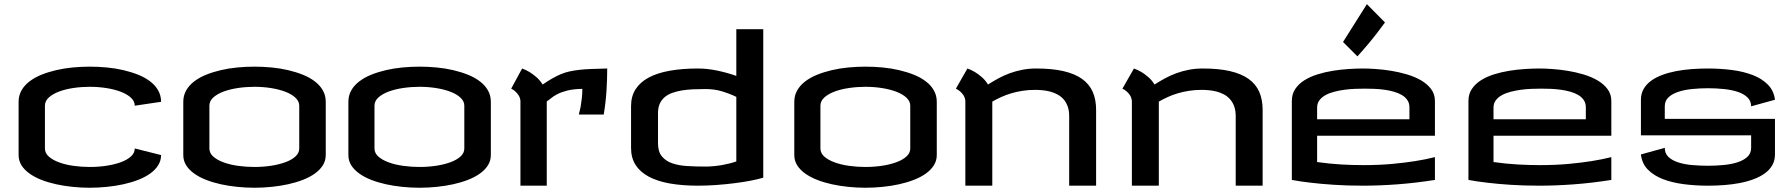

<svg xmlns="http://www.w3.org/2000/svg" viewBox="-20 -882 8506 912"><path d="M406.2 -565.4Q446.8 -565.4 487.8 -561.5Q528.8 -557.6 566.4 -548.8Q604 -540 636.7 -526.9Q669.4 -513.7 693.6 -495.1Q717.8 -476.6 731.4 -452.4Q745.1 -428.2 745.1 -398.4L620.1 -379.9Q620.1 -400.9 602.1 -417.7Q584 -434.6 554.2 -446Q524.4 -457.5 485.8 -463.6Q447.3 -469.7 406.2 -469.7Q367.2 -469.7 329.1 -464.1Q291 -458.5 261 -447.3Q231 -436 212.2 -419.2Q193.4 -402.3 193.4 -379.9V-176.8Q193.4 -154.3 212.2 -137.9Q231 -121.6 261 -110.6Q291 -99.6 329.1 -94.2Q367.2 -88.9 406.2 -88.9Q447.3 -88.9 485.8 -94.7Q524.4 -100.6 554.2 -111.6Q584 -122.6 602.1 -138.9Q620.1 -155.3 620.1 -176.8L745.1 -145.5Q745.1 -119.1 731.4 -97.2Q717.8 -75.2 693.6 -57.9Q669.4 -40.5 636.7 -27.8Q604 -15.1 566.4 -6.8Q528.8 1.5 487.8 5.6Q446.8 9.8 406.2 9.8Q365.7 9.8 325 5.6Q284.2 1.5 246.6 -6.8Q209 -15.1 176.5 -27.8Q144 -40.5 119.9 -57.9Q95.7 -75.2 82 -96.9Q68.4 -118.7 68.4 -145.5V-398.4Q68.4 -428.2 82 -452.4Q95.7 -476.6 119.9 -495.1Q144 -513.7 176.5 -526.9Q209 -540 246.6 -548.8Q284.2 -557.6 325 -561.5Q365.7 -565.4 406.2 -565.4Z M1188.5 -565.4Q1229.5 -565.4 1270.3 -561.5Q1311 -557.6 1348.6 -548.8Q1386.2 -540 1418.9 -526.9Q1451.7 -513.7 1475.8 -495.1Q1500 -476.6 1513.7 -452.4Q1527.3 -428.2 1527.3 -398.4V-145.5Q1527.3 -119.1 1513.7 -97.2Q1500 -75.2 1475.8 -57.9Q1451.7 -40.5 1418.9 -27.8Q1386.2 -15.1 1348.6 -6.8Q1311 1.5 1270 5.6Q1229 9.8 1188.5 9.8Q1147.9 9.8 1107.2 5.6Q1066.4 1.5 1028.8 -6.8Q991.2 -15.1 958.7 -27.8Q926.3 -40.5 902.1 -57.9Q877.9 -75.2 864.3 -96.9Q850.6 -118.7 850.6 -145.5V-398.4Q850.6 -428.2 864.3 -452.4Q877.9 -476.6 902.1 -495.1Q926.3 -513.7 958.7 -526.9Q991.2 -540 1028.8 -548.8Q1066.4 -557.6 1107.2 -561.5Q1147.9 -565.4 1188.5 -565.4ZM974.6 -176.8Q974.6 -154.3 993.4 -137.9Q1012.2 -121.6 1042.5 -110.6Q1072.8 -99.6 1111.1 -94.2Q1149.4 -88.9 1188.5 -88.9Q1229.5 -88.9 1267.8 -94.7Q1306.2 -100.6 1335.9 -111.6Q1365.7 -122.6 1383.5 -138.9Q1401.4 -155.3 1401.4 -176.8V-379.9Q1401.4 -400.9 1383.5 -417.7Q1365.7 -434.6 1335.9 -446Q1306.2 -457.5 1267.8 -463.6Q1229.5 -469.7 1188.5 -469.7Q1149.4 -469.7 1111.1 -464.1Q1072.8 -458.5 1042.5 -447.3Q1012.2 -436 993.4 -419.2Q974.6 -402.3 974.6 -379.9Z M1972.7 -565.4Q2013.7 -565.4 2054.4 -561.5Q2095.2 -557.6 2132.8 -548.8Q2170.4 -540 2203.1 -526.9Q2235.8 -513.7 2260 -495.1Q2284.2 -476.6 2297.9 -452.4Q2311.5 -428.2 2311.5 -398.4V-145.5Q2311.5 -119.1 2297.9 -97.2Q2284.2 -75.2 2260 -57.9Q2235.8 -40.5 2203.1 -27.8Q2170.4 -15.1 2132.8 -6.8Q2095.2 1.5 2054.2 5.6Q2013.2 9.8 1972.7 9.8Q1932.1 9.8 1891.4 5.6Q1850.6 1.5 1813 -6.8Q1775.4 -15.1 1742.9 -27.8Q1710.4 -40.5 1686.3 -57.9Q1662.1 -75.2 1648.4 -96.9Q1634.8 -118.7 1634.8 -145.5V-398.4Q1634.8 -428.2 1648.4 -452.4Q1662.1 -476.6 1686.3 -495.1Q1710.4 -513.7 1742.9 -526.9Q1775.4 -540 1813 -548.8Q1850.6 -557.6 1891.4 -561.5Q1932.1 -565.4 1972.7 -565.4ZM1758.8 -176.8Q1758.8 -154.3 1777.6 -137.9Q1796.4 -121.6 1826.7 -110.6Q1856.9 -99.6 1895.3 -94.2Q1933.6 -88.9 1972.7 -88.9Q2013.7 -88.9 2052 -94.7Q2090.3 -100.6 2120.1 -111.6Q2149.9 -122.6 2167.7 -138.9Q2185.5 -155.3 2185.5 -176.8V-379.9Q2185.5 -400.9 2167.7 -417.7Q2149.9 -434.6 2120.1 -446Q2090.3 -457.5 2052 -463.6Q2013.7 -469.7 1972.7 -469.7Q1933.6 -469.7 1895.3 -464.1Q1856.9 -458.5 1826.7 -447.3Q1796.4 -436 1777.6 -419.2Q1758.8 -402.3 1758.8 -379.9Z M2864.3 -556.6Q2864.3 -505.9 2860.8 -450.9Q2857.4 -396 2847.7 -337.9H2729.5Q2733.9 -354.5 2737.8 -374Q2740.7 -390.6 2743.4 -412.8Q2746.1 -435.1 2746.1 -460Q2703.1 -459 2675 -451.9Q2647 -444.8 2628.4 -435.3Q2609.9 -425.8 2598.1 -416Q2586.4 -406.2 2577.1 -400.4V0H2452.1V-403.3Q2450.2 -418.9 2443.1 -429.7Q2436 -440.4 2428.2 -447.3Q2419.4 -455.6 2408.2 -460.9L2460 -556.6Q2478 -550.3 2495.6 -539.6Q2510.7 -530.3 2527.6 -515.9Q2544.4 -501.5 2557.6 -480.5Q2582.5 -497.6 2603.5 -509.5Q2624.5 -521.5 2644.3 -529.8Q2664.1 -538.1 2685.3 -542.7Q2706.5 -547.4 2732.2 -550.3Q2757.8 -553.2 2789.8 -554.4Q2821.8 -555.7 2864.3 -556.6Z M3295.9 -556.6Q3338.9 -556.6 3386 -546.9Q3433.1 -537.1 3477.5 -521.5V-743.2H3605.5V-38.1Q3579.6 -30.3 3543.7 -23.4Q3507.8 -16.6 3466.8 -11.5Q3425.8 -6.3 3381.6 -3.2Q3337.4 0 3295.9 0Q3220.7 0 3161.6 -10.5Q3102.5 -21 3061.5 -43Q3020.5 -64.9 2999 -98.6Q2977.5 -132.3 2977.5 -178.7V-377.9Q2977.5 -424.3 2999 -458Q3020.5 -491.7 3061.5 -513.7Q3102.5 -535.6 3161.6 -546.1Q3220.7 -556.6 3295.9 -556.6ZM3331.1 -90.8Q3350.6 -90.8 3370.8 -92.8Q3391.1 -94.7 3410.4 -98.1Q3429.7 -101.6 3447 -106Q3464.4 -110.4 3477.5 -115.2V-421.9Q3443.8 -438 3408.4 -448.5Q3373 -459 3331.1 -459Q3300.8 -459 3272.2 -457.8Q3243.7 -456.5 3218.8 -452.4Q3193.8 -448.2 3172.9 -440.7Q3151.9 -433.1 3137 -420.4Q3122.1 -407.7 3113.8 -389.2Q3105.5 -370.6 3105.5 -344.7V-201.2Q3105.5 -161.6 3123.8 -139.4Q3142.1 -117.2 3172.9 -106.4Q3203.6 -95.7 3244.6 -93.3Q3285.6 -90.8 3331.1 -90.8Z M4090.8 -565.4Q4131.8 -565.4 4172.6 -561.5Q4213.4 -557.6 4251 -548.8Q4288.6 -540 4321.3 -526.9Q4354 -513.7 4378.2 -495.1Q4402.3 -476.6 4416 -452.4Q4429.7 -428.2 4429.7 -398.4V-145.5Q4429.7 -119.1 4416 -97.2Q4402.3 -75.2 4378.2 -57.9Q4354 -40.5 4321.3 -27.8Q4288.6 -15.1 4251 -6.8Q4213.4 1.5 4172.4 5.6Q4131.3 9.8 4090.8 9.8Q4050.3 9.8 4009.5 5.6Q3968.8 1.5 3931.2 -6.8Q3893.6 -15.1 3861.1 -27.8Q3828.6 -40.5 3804.4 -57.9Q3780.3 -75.2 3766.6 -96.9Q3752.9 -118.7 3752.9 -145.5V-398.4Q3752.9 -428.2 3766.6 -452.4Q3780.3 -476.6 3804.4 -495.1Q3828.6 -513.7 3861.1 -526.9Q3893.6 -540 3931.2 -548.8Q3968.8 -557.6 4009.5 -561.5Q4050.3 -565.4 4090.8 -565.4ZM3877 -176.8Q3877 -154.3 3895.8 -137.9Q3914.6 -121.6 3944.8 -110.6Q3975.1 -99.6 4013.4 -94.2Q4051.8 -88.9 4090.8 -88.9Q4131.8 -88.9 4170.2 -94.7Q4208.5 -100.6 4238.3 -111.6Q4268.1 -122.6 4285.9 -138.9Q4303.7 -155.3 4303.7 -176.8V-379.9Q4303.7 -400.9 4285.9 -417.7Q4268.1 -434.6 4238.3 -446Q4208.5 -457.5 4170.2 -463.6Q4131.8 -469.7 4090.8 -469.7Q4051.8 -469.7 4013.4 -464.1Q3975.1 -458.5 3944.8 -447.3Q3914.6 -436 3895.8 -419.2Q3877 -402.3 3877 -379.9Z M4565.4 -403.3Q4563.5 -418.9 4556.4 -429.7Q4549.3 -440.4 4541 -447.3Q4531.7 -455.6 4520.5 -460.9L4575.2 -556.6Q4593.3 -550.3 4611.3 -539.6Q4626.5 -530.3 4643.3 -515.9Q4660.2 -501.5 4672.9 -480.5Q4697.3 -496.1 4722.9 -510Q4748.5 -523.9 4776.6 -534.2Q4804.7 -544.4 4835.7 -550.5Q4866.7 -556.6 4902.3 -556.6Q4977.5 -556.6 5031.5 -544.2Q5085.4 -531.7 5119.9 -507.1Q5154.3 -482.4 5170.4 -445.8Q5186.5 -409.2 5186.5 -360.4V0H5058.6V-330.1Q5058.6 -357.4 5051.3 -377.2Q5043.9 -397 5031.5 -410.9Q5019 -424.8 5002.4 -433.6Q4985.8 -442.4 4968 -447Q4950.2 -451.7 4931.6 -453.4Q4913.1 -455.1 4896.5 -455.1Q4865.2 -455.1 4836.9 -450.7Q4808.6 -446.3 4783.2 -438.7Q4757.8 -431.2 4735.4 -420.9Q4712.9 -410.6 4693.4 -399.4V0H4565.4Z M5356.4 -403.3Q5354.5 -418.9 5347.4 -429.7Q5340.3 -440.4 5332 -447.3Q5322.8 -455.6 5311.5 -460.9L5366.2 -556.6Q5384.3 -550.3 5402.3 -539.6Q5417.5 -530.3 5434.3 -515.9Q5451.2 -501.5 5463.9 -480.5Q5488.3 -496.1 5513.9 -510Q5539.6 -523.9 5567.6 -534.2Q5595.7 -544.4 5626.7 -550.5Q5657.7 -556.6 5693.4 -556.6Q5768.6 -556.6 5822.5 -544.2Q5876.5 -531.7 5910.9 -507.1Q5945.3 -482.4 5961.4 -445.8Q5977.5 -409.2 5977.5 -360.4V0H5849.6V-330.1Q5849.6 -357.4 5842.3 -377.2Q5835 -397 5822.5 -410.9Q5810.1 -424.8 5793.5 -433.6Q5776.9 -442.4 5759 -447Q5741.2 -451.7 5722.7 -453.4Q5704.1 -455.1 5687.5 -455.1Q5656.2 -455.1 5627.9 -450.7Q5599.6 -446.3 5574.2 -438.7Q5548.8 -431.2 5526.4 -420.9Q5503.9 -410.6 5484.4 -399.4V0H5356.4Z M6455.1 -556.6Q6480 -556.6 6515.1 -554.2Q6550.3 -551.8 6588.1 -545.7Q6626 -539.6 6663.1 -528.6Q6700.2 -517.6 6729.7 -500.5Q6759.3 -483.4 6777.6 -459.2Q6795.9 -435.1 6795.9 -402.3V-237.3H6236.3V-112.3Q6295.4 -104 6350.1 -100.8Q6404.8 -97.7 6455.1 -97.7Q6531.7 -97.7 6594 -103.5Q6656.2 -109.4 6701.7 -116.7Q6753.9 -125 6795.9 -135.7V-27.3Q6702.1 -12.7 6616.5 -6.3Q6530.8 0 6455.1 0Q6378.9 0 6316.9 -4.2Q6254.9 -8.3 6210 -13.7Q6157.7 -19.5 6116.2 -27.3V-402.3Q6116.2 -435.1 6132.3 -459.2Q6148.4 -483.4 6175.5 -500.5Q6202.6 -517.6 6237.8 -528.6Q6272.9 -539.6 6310.5 -545.7Q6348.1 -551.8 6385.5 -554.2Q6422.9 -556.6 6455.1 -556.6ZM6236.3 -315.4H6674.8V-372.1Q6674.8 -392.1 6665 -406.5Q6655.3 -420.9 6638.7 -430.7Q6622.1 -440.4 6600.6 -446.5Q6579.1 -452.6 6555.7 -455.8Q6532.2 -459 6508.1 -460Q6483.9 -460.9 6462.9 -460.9Q6441.4 -460.9 6416 -460Q6390.6 -459 6365.5 -455.6Q6340.3 -452.1 6316.9 -446Q6293.5 -439.9 6275.6 -429.9Q6257.8 -419.9 6247.1 -405.5Q6236.3 -391.1 6236.3 -371.1ZM6472.7 -862.3 6558.6 -775.4Q6541.5 -752 6521 -725.1Q6503.4 -702.1 6479.5 -673.6Q6455.6 -645 6427.7 -614.3L6359.4 -682.6Z M7293 -556.6Q7317.9 -556.6 7353 -554.2Q7388.2 -551.8 7426 -545.7Q7463.9 -539.6 7501 -528.6Q7538.1 -517.6 7567.6 -500.5Q7597.2 -483.4 7615.5 -459.2Q7633.8 -435.1 7633.8 -402.3V-237.3H7074.2V-112.3Q7133.3 -104 7188 -100.8Q7242.7 -97.7 7293 -97.7Q7369.6 -97.7 7431.9 -103.5Q7494.1 -109.4 7539.6 -116.7Q7591.8 -125 7633.8 -135.7V-27.3Q7541 -12.7 7454.8 -6.3Q7368.7 0 7293 0Q7216.8 0 7154.8 -4.2Q7092.8 -8.3 7048.3 -13.7Q6996.6 -19.5 6955.1 -27.3V-402.3Q6955.1 -435.1 6971.2 -459.2Q6987.3 -483.4 7014.2 -500.5Q7041 -517.6 7075.9 -528.6Q7110.8 -539.6 7148.4 -545.7Q7186 -551.8 7223.4 -554.2Q7260.7 -556.6 7293 -556.6ZM7074.2 -315.4H7512.7V-372.1Q7512.7 -392.1 7502.9 -406.5Q7493.2 -420.9 7476.8 -430.7Q7460.4 -440.4 7438.7 -446.5Q7417 -452.6 7393.6 -455.8Q7370.1 -459 7346.4 -460Q7322.8 -460.9 7301.8 -460.9Q7279.8 -460.9 7254.6 -460Q7229.5 -459 7204.1 -455.6Q7178.7 -452.1 7155.3 -446Q7131.8 -439.9 7113.8 -429.9Q7095.7 -419.9 7085 -405.5Q7074.2 -391.1 7074.2 -371.1Z M8092.8 -556.6Q8150.9 -556.6 8206.1 -549.6Q8261.2 -542.5 8305.2 -525.6Q8349.1 -508.8 8377.4 -480Q8405.8 -451.2 8411.1 -408.2L8297.9 -377Q8297.9 -402.3 8280.5 -419.2Q8263.2 -436 8234.6 -445.6Q8206.1 -455.1 8168.9 -459Q8131.8 -462.9 8092.8 -462.9Q8055.2 -462.9 8018.3 -459.2Q7981.4 -455.6 7952.4 -446Q7923.3 -436.5 7905.5 -419.9Q7887.7 -403.3 7887.7 -377V-317.4H8411.1V-148.4Q8411.1 -119.6 8398.4 -97.4Q8385.7 -75.2 8363.3 -58.8Q8340.8 -42.5 8310.3 -31Q8279.8 -19.5 8244.4 -12.7Q8209 -5.9 8170.2 -2.9Q8131.3 0 8092.8 0Q8033.7 0 7978.5 -7.1Q7923.3 -14.2 7879.4 -31Q7835.4 -47.9 7807.4 -76.4Q7779.3 -105 7774.4 -148.4L7887.7 -179.7Q7887.7 -152.8 7905.5 -136.2Q7923.3 -119.6 7952.4 -110.4Q7981.4 -101.1 8018.3 -97.9Q8055.2 -94.7 8092.8 -94.7Q8131.8 -94.7 8168.9 -98.4Q8206.1 -102.1 8234.6 -111.6Q8263.2 -121.1 8280.5 -137.5Q8297.9 -153.8 8297.9 -179.7V-239.3H7774.4V-408.2Q7774.4 -437 7787.1 -459.2Q7799.8 -481.4 7822 -497.8Q7844.2 -514.2 7874.5 -525.6Q7904.8 -537.1 7940.2 -543.9Q7975.6 -550.8 8014.4 -553.7Q8053.2 -556.6 8092.8 -556.6Z"/></svg>

Font: Revalia
Style: Regular
Weight: 400
Designer: Johan Kallas, Mihkel Virkus
Foundry: Johan Kallas, Mihkel Virkus
Version: Version 1.001